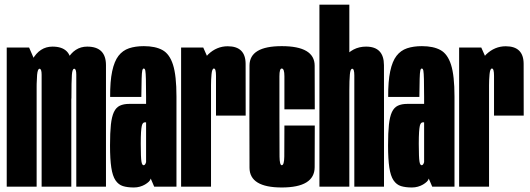

<svg xmlns="http://www.w3.org/2000/svg" viewBox="-20 -805 2287 828"><path d="M9 0H138V-525L105.5 -600H9ZM159.5 0H287.5V-379.5Q287.5 -445 287.5 -524.5Q287.5 -604 206.5 -604Q151 -604 119.5 -547.5Q88 -491 88 -427L137.5 -379.5Q137.5 -456 140 -482.2Q142.5 -508.5 150.5 -508.5Q159.5 -508.5 159.5 -483Q159.5 -457.5 159.5 -375.5ZM309 0H437V-379.5Q437 -444 437 -524Q437 -604 356 -604Q301 -604 269.2 -547.5Q237.5 -491 237.5 -427L288 -379.5Q288 -456 290 -482.2Q292 -508.5 300 -508.5Q309 -508.5 309 -483Q309 -457.5 309 -375.5Z M557.5 3.5Q571 3.5 583.2 0Q595.5 -3.5 605.2 -9.2Q615 -15 621.8 -21.5Q628.5 -28 630 -35L645 0H741V-389Q741 -479 726.2 -525.5Q711.5 -572 680.8 -589Q650 -606 600.5 -606Q564 -606 536.5 -596.8Q509 -587.5 491 -564.2Q473 -541 463.8 -497.8Q454.5 -454.5 455 -387H589.5Q590 -438.5 590.8 -465Q591.5 -491.5 593.5 -500.5Q595.5 -509.5 600 -509.5Q605 -509.5 606.8 -499.8Q608.5 -490 609.2 -463.8Q610 -437.5 610 -387.5V-357H538Q513 -357 496.8 -349.2Q480.5 -341.5 471.2 -321.8Q462 -302 458.2 -267.5Q454.5 -233 454.5 -178Q454.5 -118.5 460 -82.2Q465.5 -46 478.2 -27.2Q491 -8.5 510.2 -2.5Q529.5 3.5 557.5 3.5ZM599 -92.5Q596.5 -92.5 594 -95.8Q591.5 -99 590 -108.2Q588.5 -117.5 587.8 -135.8Q587 -154 587 -185Q587 -216 588.2 -234.8Q589.5 -253.5 591.5 -262.2Q593.5 -271 597 -274.2Q600.5 -277.5 604.5 -277.5H610V-106Q609.5 -103.5 607.8 -99.8Q606 -96 603.8 -94.2Q601.5 -92.5 599 -92.5Z M911.5 -306.5H1039.5Q1039.5 -453.5 1039.2 -529.5Q1039 -605.5 962 -605.5Q914.5 -605.5 877.8 -570.5Q841 -535.5 841 -444.5L890 -438Q890 -460.5 892.2 -485Q894.5 -509.5 902.5 -509.5Q911.5 -509.5 911.5 -478Q911.5 -446.5 911.5 -306.5ZM761 0H890V-524.5L856.5 -600H761Z M1195 3.5Q1336.5 3.5 1337 -84Q1337.5 -171.5 1337.5 -263.5H1206.5Q1206.5 -167 1206 -129.8Q1205.5 -92.5 1195 -92.5Q1186 -92.5 1185.5 -129.5Q1185 -166.5 1185 -299.5Q1185 -442.5 1185 -476Q1185 -509.5 1195 -509.5Q1206.5 -509.5 1206.5 -476.2Q1206.5 -443 1206.5 -333.5H1337.5Q1337.5 -438 1337 -522Q1336.5 -606 1195 -606Q1056.5 -606 1056 -522.8Q1055.5 -439.5 1055.5 -299.5Q1055.5 -166.5 1056 -81.5Q1056.5 3.5 1195 3.5Z M1357.5 0H1486.5V-785H1357.5ZM1508 0H1636V-346Q1636 -444.5 1635.8 -524.2Q1635.5 -604 1558.5 -604Q1500 -604 1461.8 -554.2Q1423.5 -504.5 1423.5 -420L1486.5 -413.5Q1486.5 -459.5 1488.8 -484Q1491 -508.5 1499 -508.5Q1508 -508.5 1508 -480Q1508 -451.5 1508 -346.5Z M1756.5 3.5Q1770 3.5 1782.2 0Q1794.5 -3.5 1804.2 -9.2Q1814 -15 1820.8 -21.5Q1827.5 -28 1829 -35L1844 0H1940V-389Q1940 -479 1925.2 -525.5Q1910.5 -572 1879.8 -589Q1849 -606 1799.5 -606Q1763 -606 1735.5 -596.8Q1708 -587.5 1690 -564.2Q1672 -541 1662.8 -497.8Q1653.5 -454.5 1654 -387H1788.5Q1789 -438.5 1789.8 -465Q1790.5 -491.5 1792.5 -500.5Q1794.5 -509.5 1799 -509.5Q1804 -509.5 1805.8 -499.8Q1807.5 -490 1808.2 -463.8Q1809 -437.5 1809 -387.5V-357H1737Q1712 -357 1695.8 -349.2Q1679.5 -341.5 1670.2 -321.8Q1661 -302 1657.2 -267.5Q1653.5 -233 1653.5 -178Q1653.5 -118.5 1659 -82.2Q1664.5 -46 1677.2 -27.2Q1690 -8.5 1709.2 -2.5Q1728.5 3.5 1756.5 3.5ZM1798 -92.5Q1795.5 -92.5 1793 -95.8Q1790.5 -99 1789 -108.2Q1787.5 -117.5 1786.8 -135.8Q1786 -154 1786 -185Q1786 -216 1787.2 -234.8Q1788.5 -253.5 1790.5 -262.2Q1792.5 -271 1796 -274.2Q1799.5 -277.5 1803.5 -277.5H1809V-106Q1808.5 -103.5 1806.8 -99.8Q1805 -96 1802.8 -94.2Q1800.5 -92.5 1798 -92.5Z M2110.5 -306.5H2238.5Q2238.5 -453.5 2238.2 -529.5Q2238 -605.5 2161 -605.5Q2113.5 -605.5 2076.8 -570.5Q2040 -535.5 2040 -444.5L2089 -438Q2089 -460.5 2091.2 -485Q2093.5 -509.5 2101.5 -509.5Q2110.5 -509.5 2110.5 -478Q2110.5 -446.5 2110.5 -306.5ZM1960 0H2089V-524.5L2055.5 -600H1960Z"/></svg>

Font: Anybody UltraCondensed
Style: Bold
Weight: 700
Width: 1
Version: Version 1.113;gftools[0.9.25]